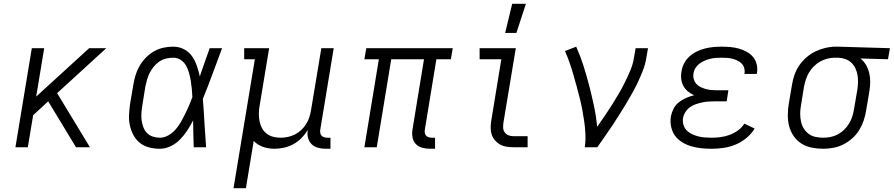

<svg xmlns="http://www.w3.org/2000/svg" viewBox="-20 -773 4692 1008"><path d="M61 0 147 -520H212L170 -266L448 -520H538L280 -284L452 0H379L233 -241L154 -168L126 0Z M819 8Q790 8 763 1Q736 -6 715 -22.5Q694 -39 681 -63Q668 -87 662 -114Q656 -141 657.5 -170Q659 -199 663 -228L680 -328Q684 -353 691.5 -378Q699 -403 712.5 -426.5Q726 -450 745.5 -470Q765 -490 788.5 -503.5Q812 -517 838 -522.5Q864 -528 889 -528Q920 -528 946 -514.5Q972 -501 988 -478Q1004 -455 1013.5 -427.5Q1023 -400 1029 -372Q1041 -409 1054.5 -446Q1068 -483 1081 -520H1146Q1121 -454 1096.5 -387Q1072 -320 1045 -254Q1050 -191 1053.5 -127Q1057 -63 1062 0H997Q996 -35 995 -70Q994 -105 994 -141Q980 -114 963.5 -88.5Q947 -63 925.5 -41Q904 -19 876 -5.5Q848 8 819 8ZM820 -50Q842 -50 864 -62.5Q886 -75 902 -93.5Q918 -112 930 -133Q942 -154 952.5 -175.5Q963 -197 972.5 -219Q982 -241 990 -263Q989 -285 987 -306.5Q985 -328 981.5 -349Q978 -370 972.5 -390Q967 -410 957 -428Q947 -446 929.5 -458Q912 -470 890 -470Q871 -470 852 -465.5Q833 -461 816.5 -450Q800 -439 787.5 -423.5Q775 -408 766 -390.5Q757 -373 752 -355Q747 -337 743 -318L727 -218Q724 -199 722.5 -179.5Q721 -160 723.5 -141.5Q726 -123 732.5 -105.5Q739 -88 751.5 -75Q764 -62 782 -56Q800 -50 820 -50Z M1206 215 1318 -462H1262V-520H1393L1343 -218Q1339 -198 1339 -177.5Q1339 -157 1342.5 -137.5Q1346 -118 1355 -101Q1364 -84 1379 -72Q1394 -60 1413.5 -55Q1433 -50 1453 -50Q1472 -50 1491 -54Q1510 -58 1528 -67Q1546 -76 1561 -90Q1576 -104 1587 -121.5Q1598 -139 1604 -157.5Q1610 -176 1613 -195L1667 -520H1732L1662 -96Q1660 -86 1661 -77Q1662 -68 1667.5 -61.5Q1673 -55 1681.5 -52.5Q1690 -50 1699 -50H1715V8H1689Q1668 8 1648.5 2.5Q1629 -3 1615.5 -16.5Q1602 -30 1597 -50Q1592 -70 1596 -91Q1582 -68 1563 -48.5Q1544 -29 1520 -16Q1496 -3 1470.5 2.5Q1445 8 1421 8Q1389 8 1360.5 -2Q1332 -12 1312 -33L1271 215Z M2238 8Q2217 8 2196.5 2.5Q2176 -3 2162.5 -17.5Q2149 -32 2145.5 -53Q2142 -74 2146 -96L2206 -462H2034L1958 0H1893L1969 -462H1893L1903 -520H2357L2347 -462H2271L2211 -96Q2209 -86 2210 -77Q2211 -68 2216.5 -61.5Q2222 -55 2230.5 -52.5Q2239 -50 2248 -50H2264V8Z M2675 0Q2656 0 2638 -3Q2620 -6 2605 -14.5Q2590 -23 2578.5 -36.5Q2567 -50 2561.5 -66.5Q2556 -83 2556 -101.5Q2556 -120 2559 -139L2612 -462H2498V-520H2688L2623 -129Q2621 -116 2621.5 -102.5Q2622 -89 2629.5 -78.5Q2637 -68 2649 -63Q2661 -58 2674 -58H2750V0ZM2632 -600 2669 -753H2741L2691 -600Z M3050 0Q3055 -34 3053.5 -67.5Q3052 -101 3047.5 -133Q3043 -165 3037 -197Q3031 -229 3023 -260.5Q3015 -292 3006.5 -323Q2998 -354 2989 -385Q2980 -416 2969.5 -446Q2959 -476 2946 -505L3005 -528Q3027 -479 3043.5 -427Q3060 -375 3073.5 -322.5Q3087 -270 3098.5 -216Q3110 -162 3115 -107Q3135 -135 3154.5 -164Q3174 -193 3192.5 -222Q3211 -251 3228.5 -281Q3246 -311 3261 -341.5Q3276 -372 3289.5 -404Q3303 -436 3308 -468L3317 -520H3382L3373 -468Q3368 -436 3356 -405Q3344 -374 3330 -344Q3316 -314 3299.5 -284.5Q3283 -255 3265.5 -226Q3248 -197 3230 -168.5Q3212 -140 3193.5 -112Q3175 -84 3155 -56Q3135 -28 3116 0Z M3715 8Q3687 8 3660 5Q3633 2 3608 -5.5Q3583 -13 3561 -26.5Q3539 -40 3524 -60.5Q3509 -81 3503.5 -107.5Q3498 -134 3502 -161Q3506 -182 3516 -202Q3526 -222 3544 -236Q3562 -250 3582.5 -259Q3603 -268 3624 -273Q3606 -281 3591.5 -293Q3577 -305 3568 -321.5Q3559 -338 3556.5 -358Q3554 -378 3558 -398Q3561 -420 3572 -441Q3583 -462 3600.5 -477.5Q3618 -493 3639 -503Q3660 -513 3681.5 -518.5Q3703 -524 3725 -526Q3747 -528 3768 -528Q3792 -528 3814.5 -526Q3837 -524 3858.5 -518Q3880 -512 3899.5 -501.5Q3919 -491 3933 -474.5Q3947 -458 3952.5 -436Q3958 -414 3954 -391L3953 -385H3888L3889 -388Q3891 -403 3887 -416.5Q3883 -430 3873.5 -439.5Q3864 -449 3851.5 -455Q3839 -461 3825.5 -464.5Q3812 -468 3797.5 -469Q3783 -470 3769 -470Q3754 -470 3739 -469Q3724 -468 3709.5 -464.5Q3695 -461 3680.5 -455Q3666 -449 3653 -439.5Q3640 -430 3631.5 -416.5Q3623 -403 3621 -388Q3618 -373 3622 -358.5Q3626 -344 3635 -333.5Q3644 -323 3657 -316.5Q3670 -310 3684 -306Q3698 -302 3713 -300.5Q3728 -299 3743 -299H3804L3795 -241H3734Q3718 -241 3701 -240Q3684 -239 3667.5 -235.5Q3651 -232 3634.5 -226.5Q3618 -221 3603.5 -211Q3589 -201 3579 -185.5Q3569 -170 3566 -154Q3563 -135 3568 -118Q3573 -101 3584.5 -89Q3596 -77 3611.5 -69.5Q3627 -62 3644 -57.5Q3661 -53 3679 -51.5Q3697 -50 3715 -50Q3739 -50 3762.5 -53Q3786 -56 3809.5 -64.5Q3833 -73 3854 -88Q3875 -103 3888 -124L3942 -98Q3925 -70 3898 -48Q3871 -26 3840.5 -13.5Q3810 -1 3778 3.5Q3746 8 3715 8Z M4301 8Q4271 8 4241.5 2Q4212 -4 4188 -19Q4164 -34 4147.5 -57.5Q4131 -81 4123.5 -109Q4116 -137 4116 -167Q4116 -197 4121 -228L4138 -328Q4142 -354 4151 -380Q4160 -406 4176 -429.5Q4192 -453 4214 -472Q4236 -491 4261 -503Q4286 -515 4313 -521.5Q4340 -528 4366 -528H4381L4652 -520L4642 -462L4497 -466Q4515 -452 4526.5 -432Q4538 -412 4543.5 -389Q4549 -366 4548.5 -341.5Q4548 -317 4544 -292L4527 -192Q4523 -166 4514 -139.5Q4505 -113 4490.5 -89.5Q4476 -66 4454 -46.5Q4432 -27 4407 -14.5Q4382 -2 4355 3Q4328 8 4301 8ZM4302 -50Q4321 -50 4341 -54Q4361 -58 4379.5 -68Q4398 -78 4413 -93Q4428 -108 4438.5 -126Q4449 -144 4455 -163Q4461 -182 4464 -202L4481 -302Q4484 -321 4484.5 -340.5Q4485 -360 4482 -378.5Q4479 -397 4471 -414Q4463 -431 4450 -443.5Q4437 -456 4419 -462.5Q4401 -469 4383 -470H4362Q4343 -470 4323.5 -465Q4304 -460 4286 -450Q4268 -440 4253 -425Q4238 -410 4227.5 -392.5Q4217 -375 4211 -356.5Q4205 -338 4201 -318L4185 -218Q4181 -197 4181 -176.5Q4181 -156 4185 -136Q4189 -116 4199 -99.5Q4209 -83 4224.5 -71Q4240 -59 4260.5 -54.5Q4281 -50 4302 -50Z"/></svg>

Font: Iosevka Etoile Light
Style: Italic
Weight: 300
Italic angle: -9°
Designer: Belleve Invis
Foundry: Belleve Invis
Version: Version 22.1.2; ttfautohint (v1.8.4)